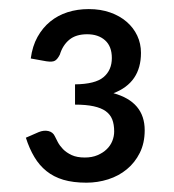

<svg xmlns="http://www.w3.org/2000/svg" viewBox="-20 -838 374 412"><path d="M46 -712.5Q49.5 -739 60.5 -758.8Q71.5 -778.5 87.8 -791.8Q104 -805 125 -811.8Q146 -818.5 170.5 -818.5Q196 -818.5 216.5 -811.2Q237 -804 251.8 -791.2Q266.5 -778.5 274.5 -761.5Q282.5 -744.5 282.5 -724.5Q282.5 -660.5 223.5 -638Q290.5 -619.5 290.5 -558.5Q290.5 -531 280 -510Q269.5 -489 252.2 -474.8Q235 -460.5 212.2 -453.2Q189.5 -446 165.5 -446Q137 -446 116 -452.2Q95 -458.5 79.8 -470.8Q64.5 -483 53.8 -501Q43 -519 35.5 -542.5L63 -554.5Q74 -559 83.8 -556.8Q93.5 -554.5 97.5 -546Q100 -541 104 -533.2Q108 -525.5 115.2 -518Q122.5 -510.5 133.8 -505.2Q145 -500 162 -500Q177.5 -500 189.2 -505Q201 -510 209 -517.8Q217 -525.5 221 -535.5Q225 -545.5 225 -556Q225 -571 220.8 -581.8Q216.5 -592.5 206.8 -599.5Q197 -606.5 180.8 -610Q164.5 -613.5 141 -613.5V-657Q184.5 -657.5 202.2 -672.5Q220 -687.5 220 -713.5Q220 -738.5 205.5 -751.5Q191 -764.5 167 -764.5Q143 -764.5 128.8 -752.8Q114.5 -741 108.5 -721Q103.5 -711 98 -707.8Q92.5 -704.5 79.5 -706.5Z"/></svg>

Font: Lato
Style: Regular
Weight: 400
Designer: Lukasz Dziedzic with Adam Twardoch and Botio Nikoltchev
Foundry: tyPoland Lukasz Dziedzic
Version: Version 2.010; 2014-09-01; http://www.latofonts.com/; ttfaut